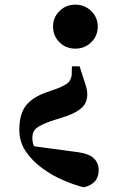

<svg xmlns="http://www.w3.org/2000/svg" viewBox="-20 -583 534 825"><path d="M304 -563Q344 -563 372 -535.5Q400 -508 400 -469Q400 -429 372 -401.5Q344 -374 304 -374Q263 -374 235.5 -401.5Q208 -429 208 -469Q208 -508 235.5 -535.5Q263 -563 304 -563ZM63 -25Q63 -90 89 -126Q115 -162 173 -184L227 -203Q261 -217 272.5 -227.5Q284 -238 288 -259L289 -298H322L335 -258Q344 -231 349.5 -212.5Q355 -194 355 -178Q355 -144 334.5 -123Q314 -102 269 -85L197 -62Q152 -46 135 -31Q118 -16 119 14Q120 40 135.5 62Q151 84 187 111L93 41L316 71Q364 78 384 98Q404 118 404 147Q404 178 388 196Q372 214 340 222Q300 212 252 191.5Q204 171 161 139.5Q118 108 90.5 67Q63 26 63 -25Z"/></svg>

Font: Noto Serif TC ExtraLight Black
Style: Regular
Weight: 900
Version: Version 2.003-H1;hotconv 1.1.1;makeotfexe 2.6.0